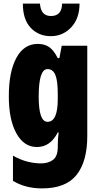

<svg xmlns="http://www.w3.org/2000/svg" viewBox="-20 -807 553 1067"><path d="M325 -787Q324 -718 263 -718Q207 -718 202 -787H107Q107 -698 151 -652Q195 -606 263 -606Q329 -606 375.5 -655Q422 -704 422 -787ZM301 -285V-256Q301 -130 244 -130Q195 -130 195 -270Q195 -423 244 -423Q274 -423 287.5 -391Q301 -359 301 -285ZM29 -272Q29 -142 71 -66Q113 10 185 10Q260 10 301 -71H306Q301 -38 301 5V11Q301 61 275 81Q249 101 208 101Q172 101 133.5 91.5Q95 82 52 58V198Q121 240 213 240Q346 240 405.5 165Q465 90 465 -50V-553H323L310 -484H301Q278 -529 252.5 -546Q227 -563 190 -563Q113 -563 71 -485.5Q29 -408 29 -272Z"/></svg>

Font: Noto Sans Display Condensed Black
Style: Regular
Weight: 900
Width: 3
Designer: Monotype Design team
Foundry: Monotype Imaging Inc.
Version: 1.000